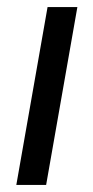

<svg xmlns="http://www.w3.org/2000/svg" viewBox="-20 -521 263 541"><path d="M26 0 114 -501H198L110 0Z"/></svg>

Font: DM Sans 18pt
Style: Italic
Weight: 400
Italic angle: -10°
Designer: Colophon Foundry, Jonny Pinhorn
Foundry: Colophon Foundry
Version: Version 4.004;gftools[0.9.30]